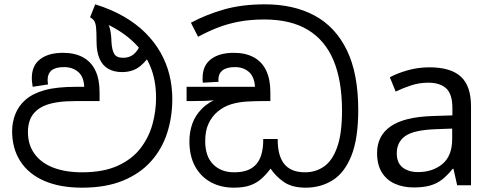

<svg xmlns="http://www.w3.org/2000/svg" viewBox="-20 -856 2277 887"><path d="M359 11Q257 11 184.5 -20.5Q112 -52 74 -111Q36 -170 36 -250Q36 -292 51.5 -330.5Q67 -369 99 -396Q133 -425 188 -440Q243 -455 333 -455H369Q367 -502 341 -524Q315 -546 276 -546Q237 -546 218.5 -531Q200 -516 200 -487Q200 -482 200.5 -477Q201 -472 202 -466L131 -455Q130 -463 128.5 -473Q127 -483 127 -496Q127 -553 165.5 -582.5Q204 -612 271 -612Q325 -612 363 -591.5Q401 -571 420.5 -530.5Q440 -490 440 -430V-389H330Q282 -389 248 -384Q214 -379 191 -370Q168 -361 151 -347Q128 -328 118.5 -302.5Q109 -277 109 -246Q109 -188 139 -146Q169 -104 225 -82Q281 -60 359 -60Q458 -60 524.5 -90.5Q591 -121 629.5 -171.5Q668 -222 684.5 -282.5Q701 -343 701 -404Q701 -489 672 -555Q643 -621 587.5 -670.5Q532 -720 451 -755Q438 -761 424 -766Q410 -771 396 -776L420 -836Q494 -813 552 -779.5Q610 -746 652 -704Q694 -662 721.5 -613.5Q749 -565 762.5 -511Q776 -457 776 -399Q776 -315 752 -241Q728 -167 677.5 -110.5Q627 -54 548 -21.5Q469 11 359 11ZM544 -523Q506 -523 479.5 -538.5Q453 -554 439.5 -585.5Q426 -617 426 -664Q426 -706 424 -727Q422 -748 416 -758Q410 -768 398 -775L429 -800Q454 -784 468 -765.5Q482 -747 488 -722.5Q494 -698 495 -662Q497 -626 507.5 -607.5Q518 -589 549 -589Q578 -589 598 -605.5Q618 -622 634 -661L676 -611Q663 -580 629 -551.5Q595 -523 544 -523Z M1392 11Q1330 11 1292.5 -14.5Q1255 -40 1230 -77Q1210 -50 1187.5 -30Q1165 -10 1135 0.5Q1105 11 1060 11Q1001 11 954.5 -14Q908 -39 881.5 -87Q855 -135 855 -204Q855 -246 868.5 -284.5Q882 -323 913.5 -354.5Q945 -386 997 -406L999 -397Q965 -391 928 -390Q891 -389 862 -389H842V-455H1158Q1155 -502 1129.5 -524Q1104 -546 1066 -546Q1027 -546 1008 -531Q989 -516 989 -489Q989 -487 989 -484Q989 -481 990 -478L917 -474Q916 -479 916 -485.5Q916 -492 916 -496Q916 -553 954.5 -582.5Q993 -612 1060 -612Q1114 -612 1152 -591.5Q1190 -571 1209.5 -530.5Q1229 -490 1229 -430V-389H1194Q1159 -389 1122 -387Q1085 -385 1050 -375Q1015 -365 985 -340Q959 -318 943.5 -285Q928 -252 928 -204Q928 -134 964.5 -97Q1001 -60 1062 -60Q1100 -60 1125.5 -70.5Q1151 -81 1166.5 -100.5Q1182 -120 1189 -147.5Q1196 -175 1196 -208V-214H1263V-208Q1263 -176 1269.5 -149Q1276 -122 1290.5 -102Q1305 -82 1329.5 -71Q1354 -60 1390 -60Q1438 -60 1476.5 -86.5Q1515 -113 1537.5 -175.5Q1560 -238 1560 -345Q1560 -483 1521 -576.5Q1482 -670 1402.5 -718Q1323 -766 1201 -766Q1137 -766 1084 -756Q1031 -746 985 -728Q939 -710 895 -686L862 -751Q933 -789 1015.5 -812.5Q1098 -836 1204 -836Q1337 -836 1433.5 -784Q1530 -732 1582.5 -624Q1635 -516 1635 -348Q1635 -216 1603.5 -137Q1572 -58 1517 -23.5Q1462 11 1392 11Z M1964 -545Q2062 -545 2109 -502Q2156 -459 2156 -365V0H2092L2075 -76H2071Q2048 -47 2023.5 -27.5Q1999 -8 1967.5 1Q1936 10 1891 10Q1843 10 1804.5 -7Q1766 -24 1744 -59.5Q1722 -95 1722 -149Q1722 -229 1785 -272.5Q1848 -316 1979 -320L2070 -323V-355Q2070 -422 2041 -448Q2012 -474 1959 -474Q1917 -474 1879 -461.5Q1841 -449 1808 -433L1781 -499Q1816 -518 1864 -531.5Q1912 -545 1964 -545ZM1990 -259Q1890 -255 1851.5 -227Q1813 -199 1813 -148Q1813 -103 1840.5 -82Q1868 -61 1911 -61Q1979 -61 2024 -98.5Q2069 -136 2069 -214V-262Z"/></svg>

Font: lsinhala15
Style: Book
Weight: 400
Designer: Jelle Bosma - Monotype Design Team
Foundry: Monotype Imaging Inc.
Version: Version 2.003